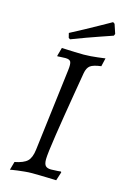

<svg xmlns="http://www.w3.org/2000/svg" viewBox="-127 -886 612 955"><g transform="rotate(15 178.5 -409.0)"><path d="M256 -546Q247 -492 237 -433.5Q227 -375 218 -318.5Q209 -262 201.5 -213.5Q194 -165 190 -131.5Q186 -98 186 -85Q186 -60 195 -51Q204 -42 223 -42Q240 -42 257 -43.5Q274 -45 274 -45L276 -41L262 3Q262 3 249 2.5Q236 2 216.5 1.5Q197 1 175.5 0.5Q154 0 137 0Q119 0 99.5 2Q80 4 63.5 6Q47 8 36.5 10Q26 12 26 12L38 -31Q84 -40 102.5 -58Q121 -76 126 -118L178 -542Q182 -574 176.5 -585Q171 -596 149 -596Q139 -596 123.5 -595Q108 -594 108 -594Q108 -595 107.5 -595.5Q107 -596 107 -597L119 -640Q118 -640 138 -639Q158 -638 185.5 -637Q213 -636 232 -636Q249 -636 268 -637.5Q287 -639 303.5 -641Q320 -643 331 -644.5Q342 -646 342 -646L332 -603Q292 -598 276.5 -586.5Q261 -575 256 -546ZM353 -766Q353 -766 336 -760Q319 -754 289.5 -744Q260 -734 223 -720.5Q186 -707 147 -692L139 -697L133 -721Q168 -739 203.5 -758.5Q239 -778 268 -794Q297 -810 314.5 -820Q332 -830 332 -830L341 -824L357 -776Z"/></g></svg>

Font: Alegreya
Style: Italic
Weight: 400
Italic angle: -7°
Designer: Juan Pablo del Peral
Foundry: Huerta Tipografica
Version: Version 2.009